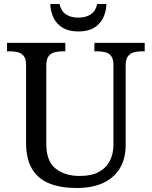

<svg xmlns="http://www.w3.org/2000/svg" viewBox="-20 -928 757 958"><path d="M362 10Q283 10 226.5 -12.5Q170 -35 140 -85Q110 -135 110 -216V-604Q110 -634 98.5 -648.5Q87 -663 68.5 -667.5Q50 -672 28 -672H15V-714H306V-672H293Q271 -672 252 -667Q233 -662 222 -647Q211 -632 211 -600V-210Q211 -123 258 -86.5Q305 -50 378 -50Q436 -50 473 -70Q510 -90 528 -125.5Q546 -161 546 -206V-604Q546 -634 534.5 -648.5Q523 -663 504.5 -667.5Q486 -672 464 -672H451V-714H702V-672H689Q667 -672 648 -667Q629 -662 618 -647Q607 -632 607 -600V-204Q607 -138 579 -90Q551 -42 496.5 -16Q442 10 362 10ZM371 -771Q324 -771 293 -789.5Q262 -808 247 -839.5Q232 -871 231 -908H277Q285 -872 309.5 -856Q334 -840 371 -840Q408 -840 432.5 -856Q457 -872 465 -908H511Q510 -871 495 -839.5Q480 -808 449.5 -789.5Q419 -771 371 -771Z"/></svg>

Font: Noto Serif Malayalam
Style: Regular
Weight: 400
Designer: Indian type Foundry, Jelle Bosma, Monotype Design Team
Foundry: Monotype Imaging Inc.
Version: Version 2.103